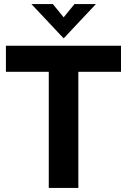

<svg xmlns="http://www.w3.org/2000/svg" viewBox="-20 -921 623 941"><path d="M219 -569H9V-697H573V-569H364V0H219ZM134 -901H239L292 -836L345 -901H450L292 -733Z"/></svg>

Font: Hanken Grotesk ExtraBold
Style: Regular
Weight: 800
Designer: Alfredo Marco Pradil
Foundry: Hanken Design Co.
Version: Version 3.014